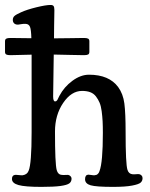

<svg xmlns="http://www.w3.org/2000/svg" viewBox="-34 -730 591 758"><path d="M90.8 -208V-498V-514.2Q26.4 -512.2 6.8 -512.2Q-4.4 -512.2 -9.3 -514.9Q-14.2 -517.6 -14.2 -525.4V-566.9Q-14.2 -574.7 -9.3 -577.4Q-4.4 -580.1 6.8 -580.1Q26.4 -580.1 89.8 -579.1Q88.9 -612.8 84.5 -623.8Q80.1 -634.8 68.4 -635.7Q59.6 -636.7 48.6 -634.5Q37.6 -632.3 32.7 -632.8Q25.4 -633.8 21 -638.7Q16.6 -643.6 16.6 -651.4Q16.6 -661.1 23.2 -667Q29.8 -672.9 49.3 -681.6Q71.8 -691.9 109.4 -701.2Q147 -710.4 165.5 -710.4Q174.3 -710.4 177.5 -706.1Q180.7 -701.7 180.7 -690.4Q180.7 -687 180.4 -671.1Q180.2 -655.3 179.7 -629.2Q179.2 -603 179.2 -578.6Q202.6 -578.6 241 -579.3Q279.3 -580.1 297.4 -580.1Q309.1 -580.1 314 -577.4Q318.8 -574.7 318.8 -566.9V-525.4Q318.8 -517.6 314 -514.9Q309.1 -512.2 297.4 -512.2Q280.8 -512.2 242.9 -513.2Q205.1 -514.2 178.2 -514.6Q177.7 -486.8 177.2 -447.8Q176.8 -408.7 176.3 -383.8Q175.8 -358.9 175.8 -349.1Q175.8 -329.6 183.6 -329.6Q186 -329.6 187.7 -330.6Q189.5 -331.5 191.2 -333.7Q192.9 -335.9 193.8 -337.9Q194.8 -339.8 196.8 -344.2Q198.7 -348.6 200.2 -351.1Q219.2 -387.2 252 -411.1Q284.7 -435.1 317.4 -435.1Q396.5 -435.1 432.6 -386.2Q452.1 -359.4 457 -321.3Q461.9 -283.2 461.9 -209Q461.9 -82 469.2 -59.6Q474.1 -43.5 489.3 -42Q495.1 -41.5 502.9 -42.2Q510.7 -43 515.1 -42.5Q520.5 -41.5 524.7 -37.4Q528.8 -33.2 528.8 -26.9Q528.8 -16.1 521.5 -9.3Q514.2 -2.4 487.3 2.7Q460.4 7.8 412.1 7.8Q345.7 7.8 323.7 1.5Q301.8 -4.9 301.8 -22.5Q301.8 -39.1 314 -40.5Q317.9 -40.5 326.4 -39.1Q335 -37.6 339.4 -38.1Q344.2 -38.6 347.2 -39.8Q350.1 -41 353.5 -44.7Q356.9 -48.3 358.9 -54.7Q372.1 -89.4 372.1 -205.1Q372.1 -232.4 371.1 -251.5Q370.1 -270.5 367.4 -291Q364.7 -311.5 359.1 -324.7Q353.5 -337.9 344.7 -349.4Q335.9 -360.8 322.3 -366Q308.6 -371.1 290 -371.1Q247.6 -371.1 215.3 -323.5Q183.1 -275.9 183.1 -210.9Q183.1 -83 189.9 -58.6Q194.8 -40.5 210 -39.6Q216.3 -38.6 223.6 -39.3Q231 -40 234.9 -39.6Q240.2 -38.6 244.4 -34.4Q248.5 -30.3 248.5 -24.9Q248.5 -12.7 239.7 -6.1Q231 0.5 204.8 4.2Q178.7 7.8 129.4 7.8Q64.5 7.8 38.8 0.5Q13.2 -6.8 13.2 -23.4Q13.2 -38.1 25.4 -39.6Q29.8 -40 40.5 -38.8Q51.3 -37.6 55.7 -38.1Q73.7 -41 79.1 -56.2Q90.8 -83.5 90.8 -208Z"/></svg>

Font: Cooper* Medium
Style: Regular
Weight: 500
Designer: Owen Earl
Foundry: indestructible type*
Version: Version 0.001